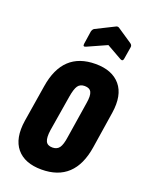

<svg xmlns="http://www.w3.org/2000/svg" viewBox="-132 -751 635 825"><g transform="rotate(20 185.0 -338.5)"><path d="M162 6Q85 6 48 -38.5Q11 -83 24 -167L51 -334Q77 -500 227 -500Q303 -500 340.5 -455.5Q378 -411 365 -327L339 -160Q313 6 162 6ZM174 -99Q195 -99 205.5 -113.5Q216 -128 221 -164L247 -329Q253 -364 245.5 -379.5Q238 -395 215 -395Q194 -395 184 -380.5Q174 -366 168 -330L141 -166Q136 -131 143.5 -115Q151 -99 174 -99ZM163 -556Q148 -549 150 -564L159 -624Q162 -635 169 -639L253 -681Q260 -685 267 -681L334 -636Q345 -629 343 -619L334 -564Q332 -549 319 -556L250 -595Z"/></g></svg>

Font: Sofia Sans Extra Condensed ExtraBold
Style: Italic
Weight: 800
Italic angle: -9°
Designer: Botio Nikoltchev, Ani Petrova
Foundry: lettersoup
Version: Version 4.101; ttfautohint (v1.8.4.7-5d5b)